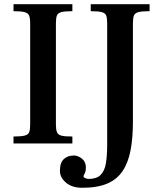

<svg xmlns="http://www.w3.org/2000/svg" viewBox="-20 -680 763 910"><path d="M44 0V-33Q81 -33 97.5 -37.5Q114 -42 118.5 -54Q123 -66 123 -89V-569Q123 -594 118 -606Q113 -618 96.5 -622.5Q80 -627 44 -627V-660H323V-627Q287 -627 270.5 -622.5Q254 -618 249.5 -606Q245 -594 245 -569V-89Q245 -66 250 -53.5Q255 -41 271.5 -37Q288 -33 323 -33V0ZM370 210Q321 210 292.5 185.5Q264 161 264 130Q264 91 282.5 74Q301 57 329 57Q350 57 368.5 72Q387 87 387 113Q387 127 384.5 134.5Q382 142 379 146.5Q376 151 376 157Q376 161 384.5 164.5Q393 168 400 168Q438 168 457 149Q476 130 482 93.5Q488 57 488 6V-569Q488 -594 483.5 -606Q479 -618 462.5 -622.5Q446 -627 410 -627V-660H689V-627Q652 -627 635.5 -622.5Q619 -618 614.5 -605.5Q610 -593 610 -569V-103Q610 -27 599 31.5Q588 90 561.5 130Q535 170 488.5 190Q442 210 370 210Z"/></svg>

Font: Frank Ruhl Libre Medium
Style: Regular
Weight: 500
Designer: Yanek Iontef
Foundry: Fontef
Version: Version 6.004